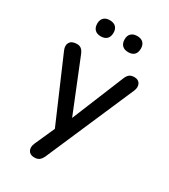

<svg xmlns="http://www.w3.org/2000/svg" viewBox="-215 -806 961 1094"><g transform="rotate(30 265.5 -259.5)"><path d="M357 -600C392 -600 410 -619 410 -654C410 -687 391 -706 357 -706C323 -706 303 -687 303 -654C303 -619 323 -600 357 -600ZM176 -600C211 -600 230 -619 230 -654C230 -687 211 -706 176 -706C143 -706 123 -687 123 -654C123 -619 143 -600 176 -600ZM192 187C219 187 233 178 247 148L496 -427C512 -462 497 -495 461 -495C433 -495 419 -485 407 -455L268 -116L131 -455C119 -485 105 -495 81 -495C36 -495 20 -463 36 -426L214 -13L155 119C139 155 155 187 192 187Z"/></g></svg>

Font: Nunito SemiBold
Style: Regular
Weight: 600
Designer: Vernon Adams
Foundry: Vernon Adams
Version: Version 3.602